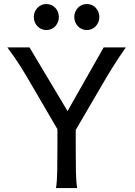

<svg xmlns="http://www.w3.org/2000/svg" viewBox="-20 -953 685 973"><path d="M129.4 -712.9 322.3 -390.1 505.4 -712.9H617.7Q596.2 -682.1 579.6 -657Q563 -631.8 549.1 -609.4Q535.2 -586.9 522.2 -565.4Q509.3 -543.9 495.6 -520L363.8 -294.4V-212.4Q363.8 -140.1 364.7 -84.7Q365.7 -29.3 371.1 0H263.7Q269 -29.3 270 -84.7Q271 -140.1 271 -212.4V-298.3L141.6 -520Q127.4 -543.9 114 -566.9Q100.6 -589.8 85.9 -613.3Q71.3 -636.7 54.4 -661.1Q37.6 -685.5 17.1 -712.9ZM151.4 -866.7Q151.4 -880.4 156.2 -892.3Q161.1 -904.3 169.7 -913.3Q178.2 -922.4 189.7 -927.5Q201.2 -932.6 214.8 -932.6Q228.5 -932.6 240.2 -927.5Q252 -922.4 260.3 -913.3Q268.6 -904.3 273.4 -892.3Q278.3 -880.4 278.3 -866.7Q278.3 -853 273.4 -841.1Q268.6 -829.1 260.3 -820.1Q252 -811 240.2 -805.9Q228.5 -800.8 214.8 -800.8Q201.2 -800.8 189.7 -805.9Q178.2 -811 169.7 -820.1Q161.1 -829.1 156.2 -841.1Q151.4 -853 151.4 -866.7ZM356.4 -866.7Q356.4 -880.4 361.3 -892.3Q366.2 -904.3 374.8 -913.3Q383.3 -922.4 394.8 -927.5Q406.2 -932.6 419.9 -932.6Q433.6 -932.6 445.3 -927.5Q457 -922.4 465.3 -913.3Q473.6 -904.3 478.5 -892.3Q483.4 -880.4 483.4 -866.7Q483.4 -853 478.5 -841.1Q473.6 -829.1 465.3 -820.1Q457 -811 445.3 -805.9Q433.6 -800.8 419.9 -800.8Q406.2 -800.8 394.8 -805.9Q383.3 -811 374.8 -820.1Q366.2 -829.1 361.3 -841.1Q356.4 -853 356.4 -866.7Z"/></svg>

Font: Andika APac
Style: Regular
Weight: 400
Designer: Victor Gaultney, Annie Olsen, Julie Remington, Don Collingsworth, Eric Hays, Becca Hirsbrunner
Foundry: SIL International
Version: Version 5.000